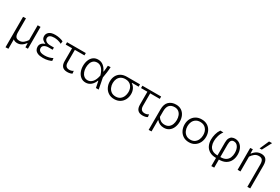

<svg xmlns="http://www.w3.org/2000/svg" viewBox="109 -2183 5502 3770"><g transform="rotate(30 2860.0 -298.0)"><path d="M92.5 194.5V-495.5L157 -498V-180.5Q157 -116.5 180 -83.8Q203 -51 263.5 -51Q315.5 -51 355.2 -83Q395 -115 424 -160V-495.5H488.5V0H431.5Q431 -22.5 430.5 -45.5Q429.5 -68 429 -90.5H421Q406.5 -68.5 382.5 -45.2Q358.5 -22 325.5 -5.8Q292.5 10.5 251.5 10.5Q190 10.5 157 -21V192Z M831 9.5Q754 9.5 710.5 -10.5Q667 -30.5 649.2 -62.5Q631.5 -94.5 631.5 -130Q631.5 -167.5 648.2 -192.5Q665 -217.5 688.5 -231.8Q712 -246 733 -251.5V-258.5Q699 -269 668.8 -297.5Q638.5 -326 638.5 -377Q638.5 -431 683 -468.5Q727.5 -506 821 -506Q873 -506 923.8 -494Q974.5 -482 1004.5 -466L997.5 -406.5Q954 -429 911.2 -438.5Q868.5 -448 831 -448Q769.5 -448 736.8 -427.5Q704 -407 704 -365.5Q704 -328 739.2 -302Q774.5 -276 842 -276H918.5V-225.5H830Q773 -225.5 734.8 -203Q696.5 -180.5 696.5 -136.5Q696.5 -112.5 708.8 -92.5Q721 -72.5 751.5 -60.5Q782 -48.5 837 -48.5Q888 -48.5 935.2 -61Q982.5 -73.5 1014.5 -92.5L1021.5 -32Q996.5 -18 946.5 -4.2Q896.5 9.5 831 9.5Z M1382 10.5Q1234 10.5 1234 -148.5V-442H1090V-495.5H1515V-442H1297.5V-160Q1297.5 -47.5 1397.5 -47.5Q1420 -47.5 1443.5 -54.2Q1467 -61 1484.5 -75L1491.5 -16Q1476.5 -5 1447.8 2.8Q1419 10.5 1382 10.5Z M1799.5 10Q1733 10 1686.8 -26.5Q1640.5 -63 1616.5 -122.5Q1592.5 -182 1592.5 -249.5Q1592.5 -323 1615.8 -381.2Q1639 -439.5 1683.8 -473Q1728.5 -506.5 1793.5 -506.5Q1862 -506.5 1913 -465.2Q1964 -424 1993.5 -356H2001.5Q2007.5 -394 2010.2 -429Q2013 -464 2014.5 -495.5L2075.5 -499.5Q2073 -437 2064.5 -372.2Q2056 -307.5 2044.5 -247.5Q2057 -185.5 2069 -124Q2080.5 -62 2092.5 0H2030Q2022.5 -36.5 2015.5 -73Q2008 -109.5 2000.5 -145.5H1993.5Q1965.5 -72 1914.8 -31Q1864 10 1799.5 10ZM1811 -49Q1869.5 -49 1916 -99.2Q1962.5 -149.5 1983.5 -257Q1952.5 -360 1907.5 -403.2Q1862.5 -446.5 1807 -446.5Q1755 -446.5 1722.2 -420Q1689.5 -393.5 1674 -348.5Q1658.5 -303.5 1658.5 -249Q1658.5 -198.5 1675.2 -152.8Q1692 -107 1726 -78Q1760 -49 1811 -49Z M2447.5 10.5Q2368.5 10.5 2313.5 -25.8Q2258.5 -62 2229.8 -121.2Q2201 -180.5 2201 -249.5Q2201 -323.5 2230.5 -379Q2260 -434.5 2315 -465Q2370 -495.5 2446.5 -495.5H2744V-442H2592.5V-434.5Q2639.5 -405 2664.2 -354.2Q2689 -303.5 2689 -242.5Q2689 -172 2659.5 -114.5Q2630 -57 2575.8 -23.2Q2521.5 10.5 2447.5 10.5ZM2447 -47.5Q2506.5 -47.5 2545.8 -76.5Q2585 -105.5 2604.5 -152Q2624 -198.5 2624 -250.5Q2624 -334.5 2578 -388Q2532 -441.5 2447 -441.5Q2388.5 -441.5 2348.2 -416.5Q2308 -391.5 2287.5 -347.8Q2267 -304 2267 -249Q2267 -197 2287 -151Q2307 -105 2347 -76.2Q2387 -47.5 2447 -47.5Z M3090 10.5Q2942 10.5 2942 -148.5V-442H2798V-495.5H3223V-442H3005.5V-160Q3005.5 -47.5 3105.5 -47.5Q3128 -47.5 3151.5 -54.2Q3175 -61 3192.5 -75L3199.5 -16Q3184.5 -5 3155.8 2.8Q3127 10.5 3090 10.5Z M3338 194.5V-269.5Q3338 -390.5 3399.5 -448.5Q3461 -506.5 3559.5 -506.5Q3631.5 -506.5 3682.2 -473Q3733 -439.5 3760 -381.2Q3787 -323 3787 -249.5Q3787 -180 3763 -120.8Q3739 -61.5 3691.2 -25.5Q3643.5 10.5 3571.5 10.5Q3520.5 10.5 3479.2 -9.2Q3438 -29 3409 -64.5H3402V192ZM3555 -49Q3613.5 -49 3650 -77.5Q3686.5 -106 3703.5 -151.8Q3720.5 -197.5 3720.5 -250Q3720.5 -305 3702.8 -350Q3685 -395 3649 -421.8Q3613 -448.5 3559 -448.5Q3484.5 -448.5 3443.2 -404.2Q3402 -360 3402 -265V-137Q3427.5 -95.5 3466 -72.2Q3504.5 -49 3555 -49Z M4141.5 10.5Q4062 10.5 4007 -26Q3952 -62.5 3923.5 -122.2Q3895 -182 3895 -251Q3895 -325 3925.2 -382.8Q3955.5 -440.5 4010.8 -473.5Q4066 -506.5 4140.5 -506.5Q4217 -506.5 4271.5 -472.8Q4326 -439 4355 -381.2Q4384 -323.5 4384 -251Q4384 -177.5 4354.2 -118.5Q4324.5 -59.5 4270 -24.5Q4215.5 10.5 4141.5 10.5ZM4141 -47.5Q4200.5 -47.5 4239.8 -76.5Q4279 -105.5 4298.5 -152Q4318 -198.5 4318 -251Q4318 -340 4270.2 -394.2Q4222.5 -448.5 4141 -448.5Q4082.5 -448.5 4042.2 -422Q4002 -395.5 3981.5 -350.8Q3961 -306 3961 -251Q3961 -198.5 3981 -152Q4001 -105.5 4041 -76.5Q4081 -47.5 4141 -47.5Z M4759 195V10Q4669 10 4609.8 -24.5Q4550.5 -59 4521.8 -118.8Q4493 -178.5 4493 -255.5Q4493 -314 4510 -379.5Q4527 -445 4564 -498L4634 -495.5Q4594.5 -444 4576 -378.5Q4557.5 -313 4557.5 -255.5Q4557.5 -195.5 4577.2 -148.5Q4597 -101.5 4641.5 -74.5Q4686 -47.5 4759.5 -47.5V-340Q4759.5 -404 4778.8 -440.2Q4798 -476.5 4829.2 -491Q4860.5 -505.5 4897 -505.5Q4956 -505.5 5000.8 -474.8Q5045.5 -444 5070.8 -388Q5096 -332 5096 -258Q5096 -185 5067.5 -124Q5039 -63 4978.8 -26.5Q4918.5 10 4823.5 10V192ZM4823.5 -331.5V-47.5Q4901 -47.5 4946.2 -76.2Q4991.5 -105 5011 -152.8Q5030.5 -200.5 5030.5 -257.5Q5030.5 -343.5 4995.5 -396Q4960.5 -448.5 4901 -448.5Q4861 -448.5 4842.2 -421Q4823.5 -393.5 4823.5 -331.5Z M5575.5 194.5V-315Q5575.5 -379 5552.8 -411.8Q5530 -444.5 5471.5 -444.5Q5416 -444.5 5376 -412.5Q5336 -380.5 5307 -335.5V0H5242.5V-495.5L5300 -499.5L5302 -406.5H5310Q5325.5 -428.5 5350.5 -451.8Q5375.5 -475 5410.5 -490.8Q5445.5 -506.5 5490.5 -506.5Q5569 -506.5 5604.5 -460.8Q5640 -415 5640 -329V192ZM5406 -580Q5429.5 -633 5453 -686Q5476 -738.5 5499 -790.5L5567 -792.5Q5539 -739 5511.5 -686.5Q5484 -634 5456 -581.5Z"/></g></svg>

Font: Heraclito Light
Style: Regular
Weight: 300
Designer: Kostas Bartsokas (font) & Cristiano Sobral (main changes)
Foundry: Kostas Bartsokas (font) & Cristiano Sobral (main changes)
Version: Version 1.00;July 8, 2020;FontCreator 13.0.0.2655 64-bit